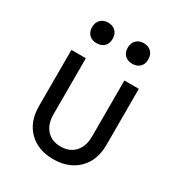

<svg xmlns="http://www.w3.org/2000/svg" viewBox="-184 -902 968 1036"><g transform="rotate(30 300.0 -383.5)"><path d="M299 10Q204 10 147 -46.5Q90 -103 90 -200V-550H180V-200Q180 -140 212 -104.5Q244 -69 299 -69Q355 -69 387.5 -104.5Q420 -140 420 -200V-550H510V-200Q510 -103 452 -46.5Q394 10 299 10ZM411 -649Q382 -649 364.5 -666Q347 -683 347 -712Q347 -742 364.5 -759.5Q382 -777 411 -777Q440 -777 457.5 -759.5Q475 -742 475 -712Q475 -683 457.5 -666Q440 -649 411 -649ZM189 -649Q160 -649 142.5 -666Q125 -683 125 -712Q125 -742 142.5 -759.5Q160 -777 189 -777Q218 -777 235.5 -759.5Q253 -742 253 -712Q253 -683 235.5 -666Q218 -649 189 -649Z"/></g></svg>

Font: JetBrainsMonoNL NF
Style: Regular
Weight: 400
Designer: Philipp Nurullin, Konstantin Bulenkov
Foundry: JetBrains
Version: Version 2.304; ttfautohint (v1.8.4.7-5d5b);Nerd Fonts 3.2.1